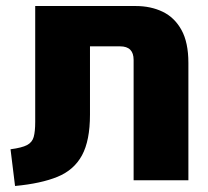

<svg xmlns="http://www.w3.org/2000/svg" viewBox="-20 -599 691 638"><path d="M30 19 15 -103Q53 -108 70 -117Q87 -126 92 -144Q97 -162 97 -194V-579H431Q481 -579 520.5 -560Q560 -541 583 -499.5Q606 -458 606 -390V0H424V-400Q424 -445 379 -445H279V-218Q279 -132 252.5 -83Q226 -34 171 -11.5Q116 11 30 19Z"/></svg>

Font: Assistant ExtraBold
Style: Regular
Weight: 800
Designer: Hebrew By Ben Nathan, Latin by Paul Hunt
Version: Version 3.000